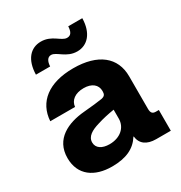

<svg xmlns="http://www.w3.org/2000/svg" viewBox="-173 -851 926 983"><g transform="rotate(-30 290.5 -359.5)"><path d="M206.5 8.8C291 8.8 344.2 -17.6 376.5 -69.3H378.4C383.3 -24.4 416 0 471.2 0H557.6V-122.6H540C520.5 -122.6 512.2 -131.8 512.2 -155.8V-348.1C512.2 -460.4 430.2 -526.9 284.2 -526.9C138.2 -526.9 54.2 -460 47.4 -350.6H193.8C197.3 -387.7 229 -412.1 279.3 -412.1C327.1 -412.1 356.4 -388.7 356.4 -351.1C356.4 -332.5 352.5 -322.8 331.5 -318.4C309.6 -314.5 266.6 -310.1 222.7 -306.2C124 -297.9 29.3 -255.4 29.3 -143.1C29.3 -41 103.5 8.8 206.5 8.8ZM252.4 -96.7C208 -96.7 178.7 -115.7 178.7 -148.9C178.7 -184.1 211.4 -203.1 256.3 -216.3C291.5 -227.5 322.8 -233.9 357.9 -239.7V-187C357.9 -133.8 314.5 -96.7 252.4 -96.7ZM347.2 -590.8C407.2 -590.8 451.7 -638.7 453.1 -725.6H370.1C368.7 -693.8 359.4 -677.2 335.9 -677.2C302.7 -677.2 274.4 -728 209 -728C147 -728 105 -680.7 103 -593.8H187C188.5 -623.5 199.2 -642.6 220.2 -642.6C252.4 -642.6 282.2 -590.8 347.2 -590.8Z"/></g></svg>

Font: Raveo Display
Style: Bold
Weight: 700
Designer: Jakub Foglar, Rasmus Andersson (Inter)
Foundry: Jakubfoglar.com
Version: Version 1.100;Glyphs 3.2.3 (3260)